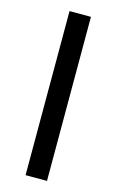

<svg xmlns="http://www.w3.org/2000/svg" viewBox="-113 -767 494 814"><g transform="rotate(15 134.0 -360.0)"><path d="M87 -720H181V0H87Z"/></g></svg>

Font: Chivo
Style: Regular
Weight: 400
Designer: Hector Gatti
Foundry: Omnibus-Type
Version: Version 1.007;PS 001.007;hotconv 1.0.88;makeotf.lib2.5.64775